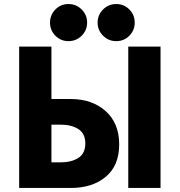

<svg xmlns="http://www.w3.org/2000/svg" viewBox="-20 -933 891 952"><path d="M254.5 -886Q281 -913 319.5 -913Q358 -913 385 -886Q412 -859 412 -821Q412 -783 385 -756Q358 -729 319.5 -729Q281 -729 254.5 -756Q228 -783 228 -821Q228 -859 254.5 -886ZM491 -886Q518 -913 556.5 -913Q595 -913 621.5 -886Q648 -859 648 -821Q648 -783 621.5 -756Q595 -729 556.5 -729Q518 -729 491 -756Q464 -783 464 -821Q464 -859 491 -886ZM776 -702V-1H616V-702ZM75 -1H331Q438 -1 504.5 -56.5Q571 -112 571 -217Q571 -322 504 -382Q437 -442 331 -442H235V-702H75ZM235 -315H280Q334 -315 368.5 -293Q403 -271 403 -222Q403 -172 368.5 -150Q334 -128 280 -128H235Z"/></svg>

Font: Hussar
Style: BoldWeb
Weight: 700
Foundry: Cannot Into Space Fonts
Version: Version 2.00